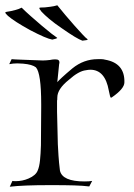

<svg xmlns="http://www.w3.org/2000/svg" viewBox="-32 -704 508 727"><path d="M5 3 15 -19Q18 -18 27 -18Q53 -18 76 -28Q104 -40 111 -59Q117 -73 119.5 -97Q122 -121 123 -154L124 -298V-310Q124 -427 104 -449Q90 -460 55 -463Q49 -463 44 -463.5Q39 -464 34 -464Q17 -464 3 -461L12 -480Q20 -479 49.5 -478Q79 -477 130 -475Q135 -475 142.5 -475.5Q150 -476 158 -477Q167 -479 172.5 -479Q178 -479 180 -479Q193 -479 193 -468Q193 -464 192 -462L185 -393Q189 -398 203 -411Q217 -424 242 -445Q285 -480 338 -480Q345 -480 352 -480Q359 -480 366 -478Q441 -465 439 -392Q439 -368 391 -335Q390 -335 389.5 -334.5Q389 -334 388 -334Q385 -334 380 -361Q366 -440 310 -440Q306 -440 302 -439.5Q298 -439 293 -438Q266 -435 229 -402Q185 -367 185 -335Q185 -323 184 -324V-281Q184 -260 187 -158Q188 -139 189.5 -114.5Q191 -90 195 -58Q204 -17 288 -17Q297 -17 304.5 -17.5Q312 -18 317 -19L306 2Q283 -1 248.5 -2Q214 -3 169 -3H155Q56 -3 5 3ZM280 -550Q259 -557 202 -597Q174 -616 155 -632Q136 -648 125 -660Q116 -671 117 -674Q117 -676 138 -676Q146 -677 159 -678.5Q172 -680 185 -684Q198 -668 215.5 -647Q233 -626 250.5 -606.5Q268 -587 281 -573Q294 -559 299 -556Q300 -555 300 -554Q300 -552 280 -550ZM166 -554Q143 -558 82 -590Q22 -623 -2 -644Q-12 -653 -12 -657Q-12 -659 9 -662Q17 -664 27.5 -666.5Q38 -669 50 -675Q65 -660 85.5 -642Q106 -624 126.5 -606.5Q147 -589 162.5 -577Q178 -565 183 -562Q185 -560 185 -560Q184 -559 179.5 -557.5Q175 -556 166 -554Z"/></svg>

Font: Gideon Roman
Style: Regular
Weight: 400
Designer: Robert E. Leuschke
Foundry: Robert E. Leuschke
Version: Version 2.010